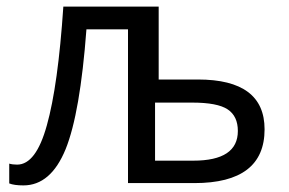

<svg xmlns="http://www.w3.org/2000/svg" viewBox="-20 -555 877 582"><path d="M172 -535Q156 -296 122 -175Q89 -56 32 -56Q18 -56 8 -59V1Q23 7 51 7Q134 7 179 -103Q223 -212 242 -466H368V0H569Q782 0 782 -163Q782 -314 580 -314H461V-535ZM566 -68H450V-244H563Q639 -244 670 -223.5Q701 -203 701 -158Q701 -68 566 -68Z"/></svg>

Font: OpenSansMMV
Style: Regular
Weight: 400
Designer: Steve Matteson
Foundry: Ascender Corporation
Version: Version 4.000